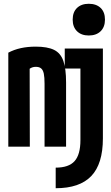

<svg xmlns="http://www.w3.org/2000/svg" viewBox="-20 -777 590 1017"><path d="M24 -498Q84 -530 169 -530Q231 -530 266 -513Q301 -496 315.5 -454.5Q330 -413 330 -340V0H216V-333Q216 -368 212 -387Q208 -406 198 -414.5Q188 -423 170 -423Q155 -423 143 -416.5Q131 -410 110 -389L137 -466L138 0H24ZM275 111Q344 111 375 76.5Q406 42 406 -35V-414H323V-520H525V-44Q525 91 463.5 155.5Q402 220 275 220ZM450 -589Q411 -589 388 -611.5Q365 -634 365 -673Q365 -713 388 -735Q411 -757 450 -757Q490 -757 513 -735Q536 -713 536 -673Q536 -634 513 -611.5Q490 -589 450 -589Z"/></svg>

Font: M PLUS Code Latin SemiExpanded SemiBold
Style: Regular
Weight: 600
Width: 6
Designer: Coji Morishita
Foundry: UNDERFOREST DESIGN
Version: Version 1.002; ttfautohint (v1.8.3)